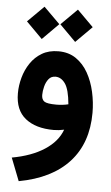

<svg xmlns="http://www.w3.org/2000/svg" viewBox="-59 -638 547 942"><g transform="rotate(5 215.0 -167.0)"><path d="M206.5 -519.5 286.1 -598.6 365.7 -519 286.1 -439.5ZM42 -519.5 121.6 -598.6 201.2 -519.5 121.6 -439.5ZM270 -5.9Q243.7 0 218.8 0Q129.9 0 79.1 -40.8Q28.3 -81.5 28.3 -164.1Q28.3 -202.6 39.1 -241.7Q49.8 -280.8 72 -313.7Q94.2 -346.7 128.2 -366.7Q162.1 -386.7 209 -386.7Q259.3 -386.7 295.7 -361.8Q332 -336.9 355.5 -295.2Q378.9 -253.4 390.1 -202.6Q401.4 -151.9 401.4 -100.6Q401.4 48.8 316.4 142.1Q231.4 235.4 69.8 265.1L25.9 152.8Q122.6 135.3 185.5 94.2Q248.5 53.2 270 -5.9ZM279.8 -131.8Q273.4 -204.1 253.4 -232.7Q233.4 -261.2 205.1 -261.2Q184.1 -261.2 171.6 -245.6Q159.2 -230 153.6 -207.8Q147.9 -185.5 147.9 -166.5Q147.9 -144 161.6 -134.5Q175.3 -125 221.2 -125Q251.5 -125 279.8 -131.8Z"/></g></svg>

Font: Vazir
Style: Bold
Weight: 700
Designer: Saber Rastikerdar
Foundry: Saber Rastikerdar
Version: Version 30.0.0